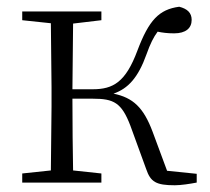

<svg xmlns="http://www.w3.org/2000/svg" viewBox="-20 -542 622 570"><path d="M414 -40C427 -2 443 8 499 8C517 8 543 4 564 0V-26L476 -35L433 -151C406 -223 375 -252 317 -264C360 -279 390 -311 415 -381C426 -412 436 -432 448 -448C462 -445 477 -443 497 -443C531 -443 549 -458 549 -483C549 -504 536 -516 512 -522C452 -514 422 -482 388 -392C353 -298 316 -277 255 -277H195L197 -472L281 -482V-508H46V-482L131 -473L133 -283V-226L131 -36L46 -27V0H281V-27L197 -36C196 -90 195 -174 195 -249H256C318 -249 341 -237 367 -169Z"/></svg>

Font: Noto Serif CJK HK ExtraLight
Style: Regular
Weight: 200
Designer: Ryoko NISHIZUKA 西塚涼子 (kana & ideographs); Frank Grießhammer (Latin, Greek & Cyrillic); Wenlong ZHANG 张文龙 (bopomofo); San
Foundry: Adobe
Version: Version 2.001;hotconv 1.1.0;makeotfexe 2.6.0